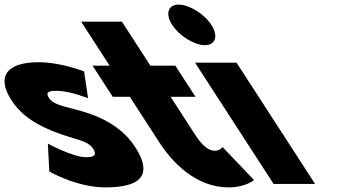

<svg xmlns="http://www.w3.org/2000/svg" viewBox="-226 -798 1461 833"><path d="M-59 -528C-194 -528 -244.1 -468 -176.1 -363C-126.2 -286 -50.9 -250 18.6 -223C96 -193 153.9 -190 177.9 -153C199.9 -119 171.9 -116 146.9 -116C89.9 -116 -18.4 -175 -18.4 -175L-12 -54C-12 -54 106.7 15 230.7 15C335.7 15 458.2 -9 360.4 -160C292.4 -265 179.7 -303 98.1 -324C45.1 -338 3.9 -346 -13.6 -373C-29.1 -397 -17.7 -404 21.3 -404C75.3 -404 156 -372 156 -372L138.9 -488C138.9 -488 40 -528 -59 -528Z M249.7 -513H175.7L263.2 -378H337.2L464.8 -181C523.7 -90 625.7 15 766.7 15C839.7 15 876 -17 876 -17L739.4 -160C739.4 -160 728.7 -144 705.7 -144C677.7 -144 650.8 -167 619.7 -215L514.2 -378H622.2L534.7 -513H426.7L303 -704H126Z M961 0H1141L800.3 -526H620.3ZM521.1 -690C552.2 -642 617.1 -602 663.1 -602C709.1 -602 722.2 -642 691.1 -690C660 -738 595.1 -778 549.1 -778C503.1 -778 490 -738 521.1 -690Z"/></svg>

Font: Hussar
Style: BdOpOblSeven
Weight: 700
Foundry: Cannot Into Space Fonts
Version: Version 2.00